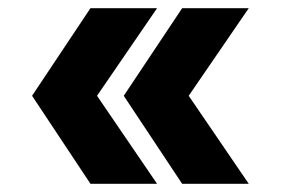

<svg xmlns="http://www.w3.org/2000/svg" viewBox="-20 -508 690 467"><path d="M200 -61 58 -275 200 -488H362L216 -275L362 -61ZM423 -61 281 -275 423 -488H585L439 -275L585 -61Z"/></svg>

Font: Azeret Mono Thin
Style: Bold
Weight: 700
Version: Version 1.002